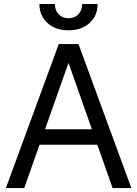

<svg xmlns="http://www.w3.org/2000/svg" viewBox="-20 -950 693 970"><path d="M102.5 0H9.8L276.9 -727.5H376.5L643.6 0H548.8L471.7 -218.8H179.7ZM207.5 -296.9H444.3L327.1 -629.9H325.2ZM326.2 -796.9Q260.7 -796.9 220 -833.7Q179.2 -870.6 179.2 -929.7H257.3Q257.3 -897.9 276.4 -877.9Q295.4 -857.9 326.2 -857.9Q356.9 -857.9 376 -877.9Q395 -897.9 395 -929.7H473.1Q473.1 -870.6 432.4 -833.7Q391.6 -796.9 326.2 -796.9Z"/></svg>

Font: Inter Display
Style: Regular
Weight: 400
Designer: Rasmus Andersson
Foundry: rsms
Version: Version 4.000;git-37864ae